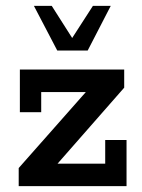

<svg xmlns="http://www.w3.org/2000/svg" viewBox="-20 -637 486 657"><path d="M44 0V-62L302 -354L316 -322H121V-253H48V-399H405V-337L148 -44L135 -77H340V-158H413V0ZM176 -464 96 -617H157L227 -507L298 -617H359L280 -464Z"/></svg>

Font: Rokkitt SemiBold SemiBold
Style: Regular
Weight: 600
Version: Version 3.103